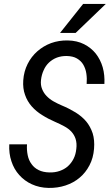

<svg xmlns="http://www.w3.org/2000/svg" viewBox="-20 -921 547 951"><path d="M503.9 -901.4H391.6L277.3 -757.8H354.5ZM357.9 -183.1C356 -165 351.6 -148.4 344.2 -134.3C336.9 -119.6 327.1 -107.4 315.9 -97.2C304.2 -86.9 290.5 -79.6 275.4 -74.2C259.8 -68.8 242.7 -66.4 224.6 -66.9C203.6 -67.4 186 -71.3 171.4 -78.6C156.7 -85.9 145 -95.7 136.2 -108.4C127 -120.6 120.6 -135.3 117.2 -152.3C113.8 -168.9 112.3 -187 113.8 -206.1H25.9C24.4 -176.3 27.8 -147.9 36.6 -122.1C44.9 -96.2 58.1 -73.2 75.2 -54.2C92.3 -35.2 112.8 -19.5 137.7 -8.3C162.1 2.9 189.9 9.3 220.7 9.8C250.5 10.3 278.3 6.3 304.7 -2.4C331.1 -11.2 354.5 -23.9 374.5 -41C394.5 -57.6 410.6 -78.1 423.3 -102.5C436 -126.5 443.4 -153.8 445.8 -184.1C448.2 -212.9 445.8 -238.8 439 -260.7C431.6 -282.7 420.9 -302.7 406.7 -319.8C392.1 -336.9 374.5 -351.6 354 -364.3C333 -377 310.5 -388.7 285.6 -398.9C271.5 -404.8 258.3 -411.6 245.1 -418.9C231.9 -426.3 220.7 -435.1 210.9 -445.3C201.2 -455.1 193.8 -466.8 188.5 -480C183.1 -493.2 181.2 -507.8 183.1 -524.9C185.1 -542.5 189.5 -558.6 196.3 -573.2C202.6 -587.9 211.4 -600.6 222.7 -611.3C233.9 -621.6 246.6 -629.9 261.7 -635.7C276.4 -641.1 293 -644 311 -643.6C331.1 -643.1 348.1 -639.2 361.3 -631.3C374.5 -623.5 385.3 -613.3 392.6 -600.6C399.9 -587.9 405.3 -573.2 407.7 -556.6C410.2 -540 410.6 -522.9 409.2 -505.4H497.1C498.5 -534.2 496.1 -561.5 488.8 -587.4C481.4 -613.3 469.7 -635.7 454.6 -655.3C439 -674.8 419.4 -690.4 396.5 -702.1C373 -713.9 346.2 -720.2 315.4 -720.7C286.1 -721.2 258.8 -716.8 232.9 -707.5C207 -697.8 184.6 -684.1 165 -667C145 -649.4 128.9 -628.4 116.7 -604C104.5 -579.6 97.2 -552.7 95.2 -523.4C93.3 -496.6 96.2 -472.2 104 -451.2C111.3 -429.7 122.6 -410.6 137.2 -394C151.9 -377.4 169.4 -362.8 189.5 -350.6C209.5 -337.9 231 -326.7 253.9 -316.9C270 -310.1 284.7 -302.7 298.3 -295.4C312 -288.1 323.7 -279.3 333.5 -269C342.8 -258.8 350.1 -246.6 354.5 -232.9C358.9 -218.8 360.4 -202.1 357.9 -183.1Z"/></svg>

Font: Roboto Condensed
Style: Italic
Weight: 400
Designer: Google
Version: Version 1.000;PS 001.000;hotconv 1.0.88;makeotf.lib2.5.64775